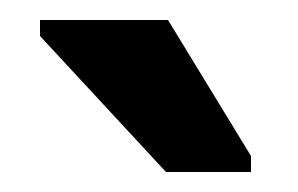

<svg xmlns="http://www.w3.org/2000/svg" viewBox="-20 -754 298 192"><path d="M146 -582 20 -718V-734H148L231 -598V-582Z"/></svg>

Font: AR One Sans SemiBold
Style: Regular
Weight: 600
Designer: Niteesh Yadav
Foundry: Niteesh Yadav
Version: Version 1.001;gftools[0.9.33]